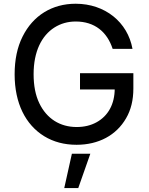

<svg xmlns="http://www.w3.org/2000/svg" viewBox="-20 -757 787 1017"><path d="M681.8 -498.2C656.2 -639.9 536.2 -737.2 380.7 -737.2C255.7 -737.2 154.8 -674.7 99.4 -562.9C71.4 -507.1 57.5 -440.3 57.5 -363.3C57.5 -209.9 115.4 -96.2 214.1 -35.5C263.5 -5.3 320.7 9.9 385.7 9.9C502.5 9.9 596.2 -40.8 647.7 -130.3C673.7 -174.7 686.4 -227.3 686.4 -288V-369.3H403.8V-283H615.4L587.7 -288.4C587.7 -204.9 552.2 -142.8 491.5 -109.4C461.3 -92.7 426.1 -84.2 386 -84.2C299 -84.2 227.6 -127.5 187.9 -210.9C168 -252.5 158 -303.6 158 -364C158 -484.4 200.6 -568.2 268.1 -611.2C301.8 -632.5 339.5 -643.1 381 -643.1C481.2 -643.1 547.2 -588.4 576.7 -498.2ZM394.5 239.3 458.5 57.2H360.8L320.3 239.3Z"/></svg>

Font: Inter 465
Style: Regular
Weight: 400
Designer: Rasmus Andersson
Foundry: rsms
Version: Version 3.019;Glyphs 3.1.2 (3151)